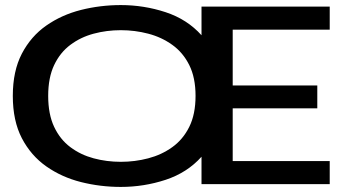

<svg xmlns="http://www.w3.org/2000/svg" viewBox="-20 -726 1340 757"><path d="M1280 -700V-609H897.5V-389H1231V-299H897.5V-91H1280V0H774.5V-108Q718 -45 632.8 -17Q547.5 11 456.5 11Q375.5 11 299.2 -8.2Q223 -27.5 162.5 -70Q102 -112.5 66.2 -181Q30.5 -249.5 30.5 -348Q30.5 -446 66.2 -514.5Q102 -583 162.5 -625.2Q223 -667.5 299.2 -686.8Q375.5 -706 456.5 -706Q547.5 -706 632.8 -678Q718 -650 774.5 -587V-700ZM456.5 -88Q512 -88 564.5 -101.8Q617 -115.5 659.2 -145.8Q701.5 -176 726.2 -225.8Q751 -275.5 751 -348Q751 -420 726.2 -469.5Q701.5 -519 659.2 -549.2Q617 -579.5 564.5 -593.2Q512 -607 456.5 -607Q400.5 -607 349.2 -593.2Q298 -579.5 257.5 -549.2Q217 -519 193.5 -469.5Q170 -420 170 -348Q170 -275.5 193.5 -225.8Q217 -176 257.5 -145.8Q298 -115.5 349.2 -101.8Q400.5 -88 456.5 -88Z"/></svg>

Font: Trispace Expanded Medium
Style: Regular
Weight: 500
Width: 7
Designer: Tyler Finck
Foundry: Etcetera Type Company
Version: Version 1.210; ttfautohint (v1.8.3)